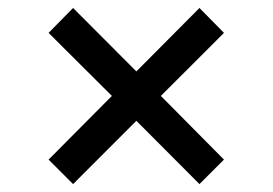

<svg xmlns="http://www.w3.org/2000/svg" viewBox="-20 -549 690 486"><path d="M165 -83 103 -145 263.2 -306.2 103 -465.8 165 -528.8 325.2 -368.2 484.9 -528.8 546.9 -465.8 387.2 -306.2 546.9 -145 484.9 -83 325.2 -243.2Z"/></svg>

Font: Azeret Mono
Style: Regular
Weight: 400
Designer: Martin Vácha
Foundry: Displaay
Version: Version 1.002